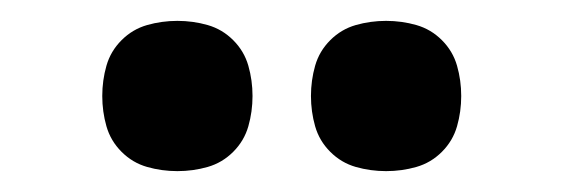

<svg xmlns="http://www.w3.org/2000/svg" viewBox="-20 -772 540 184"><path d="M350 -608Q335 -608 321 -612Q307 -616 296.5 -626.5Q286 -637 282 -651Q278 -665 278 -680Q278 -695 282 -709Q286 -723 296.5 -733.5Q307 -744 321 -748Q335 -752 350 -752Q365 -752 379 -748Q393 -744 403.5 -733.5Q414 -723 418 -709Q422 -695 422 -680Q422 -665 418 -651Q414 -637 403.5 -626.5Q393 -616 379 -612Q365 -608 350 -608ZM150 -608Q135 -608 121 -612Q107 -616 96.5 -626.5Q86 -637 82 -651Q78 -665 78 -680Q78 -695 82 -709Q86 -723 96.5 -733.5Q107 -744 121 -748Q135 -752 150 -752Q165 -752 179 -748Q193 -744 203.5 -733.5Q214 -723 218 -709Q222 -695 222 -680Q222 -665 218 -651Q214 -637 203.5 -626.5Q193 -616 179 -612Q165 -608 150 -608Z"/></svg>

Font: iosevka_custom_sans_ss08 Heavy
Style: Regular
Weight: 900
Designer: Belleve Invis
Foundry: Belleve Invis
Version: Version 10.3.0; ttfautohint (v1.8.3)